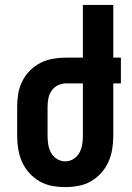

<svg xmlns="http://www.w3.org/2000/svg" viewBox="-20 -755 540 783"><path d="M246 8Q219 8 192 3Q165 -2 141.5 -15.5Q118 -29 99.5 -49.5Q81 -70 70 -94.5Q59 -119 54.5 -146Q50 -173 50 -200V-320Q50 -347 54.5 -373.5Q59 -400 71 -424Q83 -448 102.5 -467.5Q122 -487 146 -499Q170 -511 196.5 -515.5Q223 -520 250 -520H318V-735H442V-520H473V-415H442V-200Q442 -173 437.5 -146Q433 -119 422 -94.5Q411 -70 392.5 -49.5Q374 -29 350.5 -15.5Q327 -2 300 3Q273 8 246 8ZM246 -97Q264 -97 279.5 -106.5Q295 -116 303.5 -131.5Q312 -147 315 -164.5Q318 -182 318 -200V-415H250Q233 -415 217 -407.5Q201 -400 191 -386Q181 -372 177.5 -354.5Q174 -337 174 -320V-200Q174 -182 177 -164.5Q180 -147 188.5 -131.5Q197 -116 212.5 -106.5Q228 -97 246 -97Z"/></svg>

Font: Iosevka Term Curly Extrabold
Style: Regular
Weight: 800
Designer: Belleve Invis
Foundry: Belleve Invis
Version: Version 32.3.0